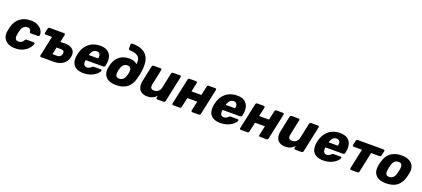

<svg xmlns="http://www.w3.org/2000/svg" viewBox="66 -2010 7214 3279"><g transform="rotate(20 3672.5 -370.5)"><path d="M239.9 10Q171.1 10 117.2 -16.9Q63.4 -43.8 37.1 -95.1Q10.8 -146.5 22.5 -219.4Q25.5 -235 30.5 -259.4Q35.5 -283.8 39.5 -300Q67.4 -409.5 144.6 -469.7Q221.9 -530 337.9 -530Q405.4 -530 451.4 -510.3Q497.4 -490.6 524.1 -460.9Q550.9 -431.3 561.3 -400.6Q571.7 -369.9 568.7 -347.3Q567.7 -336.6 559.1 -329.4Q550.5 -322.1 540.2 -322.1H411.3Q400.6 -322.1 395.1 -327.3Q389.6 -332.4 388.1 -342.5Q386.4 -372.6 370.8 -387Q355.1 -401.4 324.7 -401.4Q284.9 -401.4 256.5 -375.2Q228.1 -349 214.5 -295Q209.9 -275.6 205.9 -257.2Q201.9 -238.8 199.5 -224.4Q190.4 -169.1 205.2 -143.9Q220 -118.6 259.9 -118.6Q291 -118.6 313.4 -132.1Q335.9 -145.5 352.4 -175.6Q358.8 -186.1 365.6 -191.1Q372.5 -196 383.1 -196H511.7Q522 -196 528.1 -188.7Q534.1 -181.5 531.1 -170.9Q525 -150.7 506.4 -120.6Q487.7 -90.4 453.6 -60.3Q419.5 -30.2 366.8 -10.1Q314.1 10 239.9 10Z M715.6 0Q705 0 699.3 -7.2Q693.5 -14.5 695.1 -25.1L772.9 -388.9H655.8Q645.1 -388.9 639.7 -396.1Q634.3 -403.4 636.3 -414L653.6 -494.9Q655.6 -505.5 664.2 -512.8Q672.7 -520 683.4 -520H944.5Q955.1 -520 961.1 -512.8Q967 -505.5 965 -494.9L936.1 -358.5H1023.2Q1088.7 -358.9 1131.1 -336.5Q1173.4 -314.1 1190.7 -273.6Q1208.1 -233 1195.9 -178.4Q1183.9 -120 1149.5 -80.3Q1115.1 -40.6 1062.4 -20.3Q1009.6 0 941.5 0ZM880.4 -114.9H956.2Q995 -114.9 1016.6 -129.7Q1038.1 -144.5 1045.5 -178.4Q1052.9 -211.5 1038.2 -228.5Q1023.5 -245.5 984 -245.5H908.1Z M1486 10Q1407.6 10 1355.5 -18.7Q1303.4 -47.4 1283.6 -104.1Q1263.9 -160.7 1279.1 -244.4Q1280.5 -251.2 1282.6 -261.9Q1284.6 -272.5 1286.8 -278.8Q1306.8 -358 1350.7 -414.4Q1394.6 -470.8 1458.7 -500.4Q1522.9 -530 1600.4 -530Q1687.9 -530 1737.7 -494.9Q1787.5 -459.9 1803.7 -399.7Q1819.9 -339.5 1804.5 -263.3L1799.6 -238.9Q1797.6 -228.3 1788.4 -221Q1779.1 -213.8 1768.5 -213.8H1448.7Q1448.7 -213.1 1448.2 -211Q1447.7 -208.9 1447.4 -206.9Q1442.2 -177.5 1446.3 -153.9Q1450.4 -130.2 1466.1 -116.3Q1481.9 -102.4 1508.6 -102.4Q1528.5 -102.4 1543.4 -108.5Q1558.4 -114.6 1569 -123.2Q1579.6 -131.9 1586.6 -138Q1598 -148.5 1604.1 -151Q1610.3 -153.5 1621.9 -153.5H1746Q1755.6 -153.5 1760.6 -147.7Q1765.6 -141.9 1763 -132.2Q1758.4 -115.1 1737.7 -90.9Q1717 -66.6 1681.1 -43.5Q1645.2 -20.4 1596 -5.2Q1546.7 10 1486 10ZM1470.1 -312.9H1639.4L1639.8 -315Q1647.8 -347.5 1642.4 -371.3Q1637 -395 1620.5 -407.9Q1604 -420.8 1577.1 -420.8Q1550.2 -420.8 1528.9 -407.9Q1507.5 -395 1493 -371.3Q1478.5 -347.5 1470.5 -315Z M2077 10Q1996.7 10 1942.7 -16.9Q1888.8 -43.8 1865.2 -94.5Q1841.6 -145.3 1852.4 -214.9Q1854.4 -227.2 1855.8 -235.3Q1857.1 -243.3 1859.2 -251.8Q1861.3 -260.4 1864.9 -273.9Q1882.8 -343.4 1919.6 -392.7Q1956.5 -442 2014.1 -468.5Q2071.8 -495 2150.6 -495Q2192 -495 2226.5 -482.2Q2261 -469.4 2287.1 -445Q2296.4 -505.8 2280.7 -545.1Q2265 -584.5 2221.6 -605.2Q2178.1 -625.9 2102.1 -628.3Q2090.9 -628.3 2083.8 -635.7Q2076.6 -643.1 2076.6 -653.4V-724.5Q2076.6 -735.1 2084.1 -742.6Q2091.5 -750 2102.8 -750.6Q2233.3 -749.7 2307.9 -704.2Q2382.5 -658.7 2407.4 -571.1Q2432.2 -483.4 2411.9 -355.1Q2408.2 -322.2 2400.6 -288.1Q2392.9 -254 2381.4 -214.9Q2362.9 -145.3 2324.9 -94.5Q2287 -43.8 2226 -16.9Q2165 10 2077 10ZM2092 -111.7Q2136.7 -111.7 2164.5 -138.9Q2192.3 -166.1 2206.4 -219.9Q2210.4 -233.4 2213.2 -244.4Q2216 -255.4 2218 -268.9Q2224.3 -301 2219.3 -324.3Q2214.3 -347.5 2198.3 -360.4Q2182.4 -373.3 2154.4 -373.3Q2107.6 -373.3 2081.2 -346.4Q2054.9 -319.5 2039.9 -268.9Q2035.9 -255 2033.6 -244.2Q2031.4 -233.4 2029.4 -219.9Q2020.6 -166.1 2034.1 -138.9Q2047.5 -111.7 2092 -111.7Z M2642.5 10Q2582.8 10 2541.5 -16.1Q2500.3 -42.1 2484.6 -92.5Q2469 -142.9 2484.5 -215.9L2543.3 -494.9Q2545.3 -505.5 2554.3 -512.8Q2563.4 -520 2574 -520H2699.7Q2710.4 -520 2715.8 -512.8Q2721.2 -505.5 2719.2 -494.9L2661.5 -222.1Q2654.5 -189.9 2657.7 -167.9Q2660.9 -146 2676.7 -134.8Q2692.5 -123.6 2723.1 -123.6Q2766.2 -123.6 2797.4 -149.4Q2828.6 -175.2 2838.8 -222.1L2896.5 -494.9Q2898.5 -505.5 2907.6 -512.8Q2916.6 -520 2927.3 -520H3052.4Q3063 -520 3068.4 -512.8Q3073.9 -505.5 3071.9 -494.9L2972.1 -25.1Q2970.1 -14.5 2961.6 -7.2Q2953 0 2942.4 0H2826.6Q2816 0 2810.1 -7.2Q2804.1 -14.5 2806.1 -25.1L2814.3 -63.4Q2792.5 -39.8 2768.8 -23.3Q2745 -6.9 2715.2 1.6Q2685.4 10 2642.5 10Z M3116.6 0Q3106 0 3100.1 -7.2Q3094.1 -14.5 3096.1 -25.1L3196.9 -494.9Q3198.9 -505.5 3207.4 -512.8Q3216 -520 3226.6 -520H3344.9Q3355.5 -520 3361.4 -512.8Q3367.4 -505.5 3365.4 -494.9L3329.5 -329.4H3509L3544.9 -494.9Q3546.9 -505.5 3555.4 -512.8Q3564 -520 3574.6 -520H3692.9Q3703.5 -520 3709.4 -512.8Q3715.4 -505.5 3713.4 -494.9L3612.6 -25.1Q3610.6 -14.5 3602.1 -7.2Q3593.5 0 3582.9 0H3464.6Q3454 0 3448.1 -7.2Q3442.1 -14.5 3444.1 -25.1L3481.4 -198.3H3301.9L3264.6 -25.1Q3262.6 -14.5 3254.1 -7.2Q3245.5 0 3234.9 0Z M3974 10Q3895.6 10 3843.5 -18.7Q3791.4 -47.4 3771.6 -104.1Q3751.9 -160.7 3767.1 -244.4Q3768.5 -251.2 3770.6 -261.9Q3772.6 -272.5 3774.8 -278.8Q3794.8 -358 3838.7 -414.4Q3882.6 -470.8 3946.7 -500.4Q4010.9 -530 4088.4 -530Q4175.9 -530 4225.7 -494.9Q4275.5 -459.9 4291.7 -399.7Q4307.9 -339.5 4292.5 -263.3L4287.6 -238.9Q4285.6 -228.3 4276.4 -221Q4267.1 -213.8 4256.5 -213.8H3936.7Q3936.7 -213.1 3936.2 -211Q3935.7 -208.9 3935.4 -206.9Q3930.2 -177.5 3934.3 -153.9Q3938.4 -130.2 3954.1 -116.3Q3969.9 -102.4 3996.6 -102.4Q4016.5 -102.4 4031.4 -108.5Q4046.4 -114.6 4057 -123.2Q4067.6 -131.9 4074.6 -138Q4086 -148.5 4092.1 -151Q4098.3 -153.5 4109.9 -153.5H4234Q4243.6 -153.5 4248.6 -147.7Q4253.6 -141.9 4251 -132.2Q4246.4 -115.1 4225.7 -90.9Q4205 -66.6 4169.1 -43.5Q4133.2 -20.4 4084 -5.2Q4034.7 10 3974 10ZM3958.1 -312.9H4127.4L4127.8 -315Q4135.8 -347.5 4130.4 -371.3Q4125 -395 4108.5 -407.9Q4092 -420.8 4065.1 -420.8Q4038.2 -420.8 4016.9 -407.9Q3995.5 -395 3981 -371.3Q3966.5 -347.5 3958.5 -315Z M4346.6 0Q4336 0 4330.1 -7.2Q4324.1 -14.5 4326.1 -25.1L4426.9 -494.9Q4428.9 -505.5 4437.4 -512.8Q4446 -520 4456.6 -520H4574.9Q4585.5 -520 4591.4 -512.8Q4597.4 -505.5 4595.4 -494.9L4559.5 -329.4H4739L4774.9 -494.9Q4776.9 -505.5 4785.4 -512.8Q4794 -520 4804.6 -520H4922.9Q4933.5 -520 4939.4 -512.8Q4945.4 -505.5 4943.4 -494.9L4842.6 -25.1Q4840.6 -14.5 4832.1 -7.2Q4823.5 0 4812.9 0H4694.6Q4684 0 4678.1 -7.2Q4672.1 -14.5 4674.1 -25.1L4711.4 -198.3H4531.9L4494.6 -25.1Q4492.6 -14.5 4484.1 -7.2Q4475.5 0 4464.9 0Z M5150.5 10Q5090.8 10 5049.5 -16.1Q5008.3 -42.1 4992.6 -92.5Q4977 -142.9 4992.5 -215.9L5051.3 -494.9Q5053.3 -505.5 5062.3 -512.8Q5071.4 -520 5082 -520H5207.7Q5218.4 -520 5223.8 -512.8Q5229.2 -505.5 5227.2 -494.9L5169.5 -222.1Q5162.5 -189.9 5165.7 -167.9Q5168.9 -146 5184.7 -134.8Q5200.5 -123.6 5231.1 -123.6Q5274.2 -123.6 5305.4 -149.4Q5336.6 -175.2 5346.8 -222.1L5404.5 -494.9Q5406.5 -505.5 5415.6 -512.8Q5424.6 -520 5435.3 -520H5560.4Q5571 -520 5576.4 -512.8Q5581.9 -505.5 5579.9 -494.9L5480.1 -25.1Q5478.1 -14.5 5469.6 -7.2Q5461 0 5450.4 0H5334.6Q5324 0 5318.1 -7.2Q5312.1 -14.5 5314.1 -25.1L5322.3 -63.4Q5300.5 -39.8 5276.8 -23.3Q5253 -6.9 5223.2 1.6Q5193.4 10 5150.5 10Z M5844 10Q5765.6 10 5713.5 -18.7Q5661.4 -47.4 5641.6 -104.1Q5621.9 -160.7 5637.1 -244.4Q5638.5 -251.2 5640.6 -261.9Q5642.6 -272.5 5644.8 -278.8Q5664.8 -358 5708.7 -414.4Q5752.6 -470.8 5816.7 -500.4Q5880.9 -530 5958.4 -530Q6045.9 -530 6095.7 -494.9Q6145.5 -459.9 6161.7 -399.7Q6177.9 -339.5 6162.5 -263.3L6157.6 -238.9Q6155.6 -228.3 6146.4 -221Q6137.1 -213.8 6126.5 -213.8H5806.7Q5806.7 -213.1 5806.2 -211Q5805.7 -208.9 5805.4 -206.9Q5800.2 -177.5 5804.3 -153.9Q5808.4 -130.2 5824.1 -116.3Q5839.9 -102.4 5866.6 -102.4Q5886.5 -102.4 5901.4 -108.5Q5916.4 -114.6 5927 -123.2Q5937.6 -131.9 5944.6 -138Q5956 -148.5 5962.1 -151Q5968.3 -153.5 5979.9 -153.5H6104Q6113.6 -153.5 6118.6 -147.7Q6123.6 -141.9 6121 -132.2Q6116.4 -115.1 6095.7 -90.9Q6075 -66.6 6039.1 -43.5Q6003.2 -20.4 5954 -5.2Q5904.7 10 5844 10ZM5828.1 -312.9H5997.4L5997.8 -315Q6005.8 -347.5 6000.4 -371.3Q5995 -395 5978.5 -407.9Q5962 -420.8 5935.1 -420.8Q5908.2 -420.8 5886.9 -407.9Q5865.5 -395 5851 -371.3Q5836.5 -347.5 5828.5 -315Z M6349.3 0Q6338.6 0 6332.9 -7.2Q6327.1 -14.5 6328.8 -25.1L6406.5 -388.9H6254.8Q6244.1 -388.9 6238.7 -396.1Q6233.3 -403.4 6235.3 -414L6252.6 -494.9Q6254.6 -505.5 6263.2 -512.8Q6271.7 -520 6282.4 -520H6751.9Q6762.5 -520 6768.4 -512.8Q6774.4 -505.5 6772.4 -494.9L6755 -414Q6753 -403.4 6743.9 -396.1Q6734.9 -388.9 6724.2 -388.9H6572.5L6494.7 -25.1Q6493.1 -14.5 6484.4 -7.2Q6475.6 0 6465 0Z M6983.4 10Q6903.1 10 6849.1 -16.9Q6795.1 -43.8 6771.6 -94.5Q6748 -145.3 6758.8 -214.9Q6761.4 -234.9 6766.8 -260.3Q6772.1 -285.8 6778 -305.1Q6797.1 -375.7 6836 -426Q6874.9 -476.2 6936.2 -503.1Q6997.5 -530 7081.4 -530Q7159.6 -530 7213.7 -503.1Q7267.9 -476.2 7293.1 -426Q7318.4 -375.7 7307 -305.1Q7303.4 -285.8 7298.2 -260.3Q7293 -234.9 7287.7 -214.9Q7269.2 -145.3 7231.3 -94.5Q7193.4 -43.8 7132.4 -16.9Q7071.4 10 6983.4 10ZM6998.4 -111.7Q7043.1 -111.7 7070.9 -138.9Q7098.6 -166.1 7112.8 -219.9Q7116.8 -234.9 7122.2 -260Q7127.6 -285.1 7130 -300.1Q7138.8 -353 7124.9 -380.6Q7111.1 -408.3 7066.4 -408.3Q7022.6 -408.3 6994.6 -380.6Q6966.5 -353 6953 -300.1Q6949 -285.1 6943.4 -260Q6937.7 -234.9 6935.7 -219.9Q6927 -166.1 6940.4 -138.9Q6953.9 -111.7 6998.4 -111.7Z"/></g></svg>

Font: Rubik Light
Style: Italic
Weight: 300
Italic angle: -12°
Designer: Hubert and Fischer
Foundry: Hubert and Fischer
Version: Version 2.300;gftools[0.9.30]